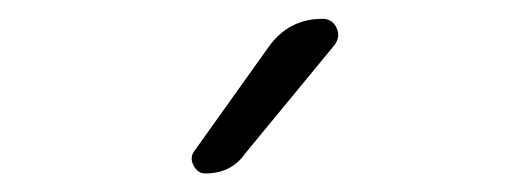

<svg xmlns="http://www.w3.org/2000/svg" viewBox="-20 -775 540 205"><path d="M199.2 -589.8Q191.4 -589.8 187 -597.7Q182.6 -605.5 186.5 -612.3L266.6 -724.6Q288.1 -754.9 324.2 -754.9Q335 -754.9 339.4 -745.1Q343.8 -735.4 336.9 -726.6L241.2 -610.4Q226.6 -589.8 199.2 -589.8Z"/></svg>

Font: Rounded Mgen+ 1m light
Style: Regular
Weight: 200
Designer: [Source Han Sans]
Ryoko NISHIZUKA  (kana & ideographs); Paul D. Hunt (Latin, Greek & Cyrillic); Wenlong ZHANG  (bopomofo
Version: Version 1.059.20150602